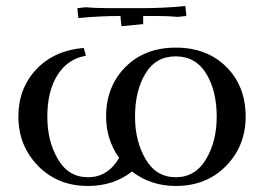

<svg xmlns="http://www.w3.org/2000/svg" viewBox="-20 -610 873 637"><path d="M41 -223Q41 -317 100.5 -380Q160 -443 258 -451L265 -425Q205 -415 171 -361.5Q137 -308 137 -223Q137 -142 172 -82Q207 -22 272 -22Q338 -22 375 -86Q332 -148 332 -223Q332 -323 396 -387.5Q460 -452 563 -452Q667 -452 731 -388Q795 -324 795 -223Q795 -126 730 -59.5Q665 7 563 7Q480 7 418 -41Q357 7 272 7Q171 7 106 -60Q41 -127 41 -223ZM237 -578V-583L265 -586Q295 -583 339 -583H455Q525 -583 595 -590L598 -562V-557L570 -554Q540 -557 496 -557H455V-530L383 -523L380 -551V-557Q310 -557 240 -550ZM428 -223Q428 -142 463 -82Q498 -22 563 -22Q628 -22 663.5 -81.5Q699 -141 699 -223Q699 -309 664 -366Q629 -423 563 -423Q497 -423 462.5 -366Q428 -309 428 -223Z"/></svg>

Font: Dihjauti
Style: Bold
Weight: 700
Designer: T. Christopher White
Version: Version 3.0.0